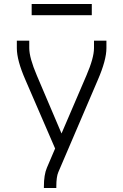

<svg xmlns="http://www.w3.org/2000/svg" viewBox="-20 -733 615 958"><path d="M199 205V198Q199 139 214 104L255 8L107 -334Q64 -432 64 -493V-530H126V-493Q126 -445 164 -356L287 -67L411 -356Q449 -444 449 -493V-530H511V-493Q511 -433 468 -334L271 126Q261 149 261 198V205ZM138 -657V-713H438V-657Z"/></svg>

Font: Jozsika Light
Style: Regular
Weight: 300
Monospace: yes
Designer: Belleve Invis
Foundry: Belleve Invis
Version: 2.1.0